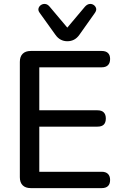

<svg xmlns="http://www.w3.org/2000/svg" viewBox="-20 -967 629 987"><path d="M138 0Q111 0 96.5 -14.5Q82 -29 82 -56V-649Q82 -676 96.5 -690.5Q111 -705 138 -705H503Q524 -705 535 -694.5Q546 -684 546 -664Q546 -643 535 -632Q524 -621 503 -621H182V-400H481Q503 -400 513.5 -389Q524 -378 524 -358Q524 -337 513.5 -326.5Q503 -316 481 -316H182V-84H503Q524 -84 535 -73Q546 -62 546 -42Q546 -21 535 -10.5Q524 0 503 0ZM326 -755Q308 -755 292.5 -763Q277 -771 265 -788L184 -901Q175 -913 178 -924Q181 -935 191 -941.5Q201 -948 213 -946.5Q225 -945 235 -933L326 -825L417 -933Q428 -945 440 -946.5Q452 -948 461.5 -941.5Q471 -935 474 -924.5Q477 -914 468 -901L388 -788Q376 -771 360.5 -763Q345 -755 326 -755Z"/></svg>

Font: Nunito SemiBold
Style: Regular
Weight: 600
Designer: Vernon Adams
Foundry: Vernon Adams
Version: Version 3.602